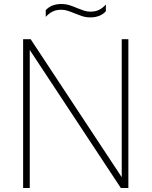

<svg xmlns="http://www.w3.org/2000/svg" viewBox="-20 -935 754 955"><path d="M95 0V-740H132.5L601 -30H585.5V-740H618.5V0H581L112.5 -710H128V0ZM429 -848.5Q407 -848.5 387.5 -855Q368 -861.5 350 -869Q333.5 -876 317.5 -881.2Q301.5 -886.5 285 -886.5Q260.5 -886.5 242.2 -877.8Q224 -869 207.5 -851V-884.5Q221 -899.5 240.2 -907.2Q259.5 -915 285 -915Q307 -915 326.8 -908.8Q346.5 -902.5 364.5 -894.5Q381 -888 396.8 -882.5Q412.5 -877 429 -877Q454 -877 472.2 -885.8Q490.5 -894.5 506.5 -912.5V-879Q493.5 -864.5 474.2 -856.5Q455 -848.5 429 -848.5Z"/></svg>

Font: Encode Sans SC Condensed Thin Thin
Style: Regular
Weight: 250
Version: Version 3.002